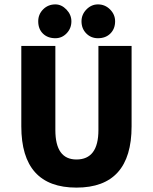

<svg xmlns="http://www.w3.org/2000/svg" viewBox="-20 -842 696 874"><path d="M154 -745Q154 -777 176.5 -799.5Q199 -822 232 -822Q260 -822 282.5 -798.5Q305 -775 305 -745Q305 -713 283.5 -690.5Q262 -668 232 -668Q197 -668 175.5 -689Q154 -710 154 -745ZM351 -745Q351 -776 373.5 -799Q396 -822 426 -822Q458 -822 481 -799Q504 -776 504 -745Q504 -711 482.5 -689.5Q461 -668 426 -668Q394 -668 372.5 -690Q351 -712 351 -745ZM77 -633H232V-250Q232 -116 328 -116Q428 -116 428 -250V-633H579V-267Q579 12 328 12Q77 12 77 -267Z"/></svg>

Font: Tajawal Black
Style: Regular
Weight: 900
Designer: Boutros Fonts
Foundry: Created by Boutros International 2017
Version: Version 1.700